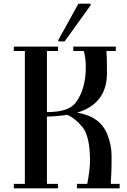

<svg xmlns="http://www.w3.org/2000/svg" viewBox="-20 -1023 688 1043"><path d="M454 -24Q469 -103 469 -149Q469 -281 428 -333Q387 -382 345 -399Q282 -390 235 -390V-24H295V0H55V-24H115V-746H55V-770H295V-746H235V-414Q353 -414 391 -465Q446 -539 446 -657Q446 -710 435 -746H378V-770H609V-746H558Q561 -721 561 -639V-625Q561 -460 399 -411Q525 -391 564 -291Q586 -233 586 -180Q586 -180 586 -130L585 -91Q585 -83 584 -68.5Q583 -54 582.5 -43Q582 -32 582 -24H630V0H398V-24ZM301 -798Q296 -798 296 -803Q296 -805 297 -806L406 -1003H469Q473 -1003 473 -997Q473 -995 472 -994L331 -798Z"/></svg>

Font: Ponomar Unicode TT
Style: Regular
Weight: 400
Designer: Vladislav V. Dorosh, Yuri A.W. Shardt, Nikita Simmons, Aleksandr Andreev
Foundry: Ponomar Project
Version: 1.1